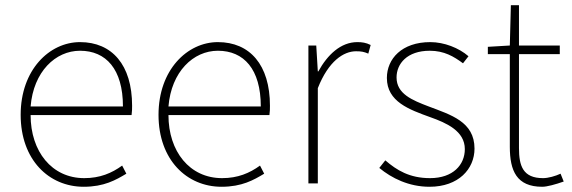

<svg xmlns="http://www.w3.org/2000/svg" viewBox="-20 -701 2186 734"><path d="M300 13C378 13 423 -13 463 -37L447 -68C407 -39 362 -20 302 -20C178 -20 97 -122 97 -261H483C485 -275 485 -286 485 -297C485 -453 408 -540 286 -540C169 -540 59 -434 59 -262C59 -90 167 13 300 13ZM97 -294C108 -427 192 -507 286 -507C385 -507 450 -437 450 -294Z M827 13C905 13 950 -13 990 -37L974 -68C934 -39 889 -20 829 -20C705 -20 624 -122 624 -261H1010C1012 -275 1012 -286 1012 -297C1012 -453 935 -540 813 -540C696 -540 586 -434 586 -262C586 -90 694 13 827 13ZM624 -294C635 -427 719 -507 813 -507C912 -507 977 -437 977 -294Z M1159 0H1195V-364C1236 -468 1294 -505 1341 -505C1362 -505 1371 -503 1388 -496L1397 -529C1379 -538 1364 -540 1346 -540C1283 -540 1232 -492 1197 -428H1195L1189 -527H1159Z M1622 13C1733 13 1794 -55 1794 -133C1794 -236 1703 -262 1619 -294C1556 -318 1496 -342 1496 -405C1496 -457 1536 -507 1623 -507C1678 -507 1715 -485 1750 -459L1771 -486C1734 -518 1678 -540 1625 -540C1516 -540 1459 -476 1459 -403C1459 -312 1545 -282 1625 -253C1687 -231 1757 -200 1757 -131C1757 -71 1712 -20 1624 -20C1546 -20 1497 -50 1453 -88L1430 -59C1477 -20 1543 13 1622 13Z M2053 13C2071 13 2104 4 2135 -7L2123 -37C2104 -28 2076 -20 2056 -20C1979 -20 1964 -67 1964 -135V-494H2120V-527H1964V-681H1933L1929 -527L1845 -522V-494H1929V-140C1929 -48 1955 13 2053 13Z"/></svg>

Font: Harano Aji Gothic ExtraLight
Style: Regular
Weight: 250
Foundry: Masamichi Hosoda
Version: HaranoAjiGothic-ExtraLight version 20230610;ttx 4.39.4